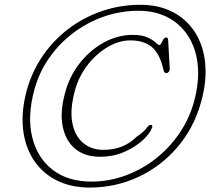

<svg xmlns="http://www.w3.org/2000/svg" viewBox="-20 -768 902 820"><path d="M363 33Q281.5 33 220.2 1.5Q159 -30 122.5 -86.8Q86 -143.5 78.2 -219.5Q70.5 -295.5 95 -385Q118 -465.5 164.2 -532Q210.5 -598.5 275 -646.8Q339.5 -695 417 -721.2Q494.5 -747.5 579.5 -747.5Q658 -747.5 717.5 -716.8Q777 -686 812.8 -630.2Q848.5 -574.5 856.2 -498.8Q864 -423 839 -333Q808 -221 737.2 -138.8Q666.5 -56.5 569.8 -11.8Q473 33 363 33ZM370.5 7.5Q444.5 7.5 514.2 -17.8Q584 -43 643 -88.8Q702 -134.5 745 -197Q788 -259.5 808.5 -333.5Q831.5 -417.5 824.8 -488.2Q818 -559 785.2 -611.5Q752.5 -664 698 -693Q643.5 -722 572 -722Q494 -722 422.5 -696.8Q351 -671.5 291.2 -626Q231.5 -580.5 189 -519Q146.5 -457.5 127 -385.5Q96 -272.5 117.2 -183.5Q138.5 -94.5 204 -43.5Q269.5 7.5 370.5 7.5ZM630 -224.5Q621.5 -198.5 589.8 -169.2Q558 -140 510.8 -119.2Q463.5 -98.5 407.5 -98.5Q342.5 -98.5 301.5 -132.2Q260.5 -166 248 -226.8Q235.5 -287.5 257 -368Q275 -439.5 319 -496.2Q363 -553 422.8 -586Q482.5 -619 547 -619Q587.5 -619 610.5 -608Q633.5 -597 644.8 -586.2Q656 -575.5 660.5 -575.5Q665 -575.5 669 -583.5Q673 -591.5 677.8 -599.8Q682.5 -608 689.5 -608Q697 -608 698 -598L705 -473Q705 -466.5 700.8 -461.2Q696.5 -456 691 -456Q680 -456 678.5 -469Q662.5 -539.5 628 -567.5Q593.5 -595.5 537 -595.5Q487.5 -595.5 438.8 -566.5Q390 -537.5 352.2 -488Q314.5 -438.5 298.5 -376Q278 -297 289.2 -241.5Q300.5 -186 335.8 -157Q371 -128 421.5 -128Q508 -128 563.5 -184Q595 -205 604.8 -219.8Q614.5 -234.5 624.5 -234.5Q632.5 -234 630 -224.5Z"/></svg>

Font: Fraunces 9pt S050 Thin
Style: Italic
Weight: 100
Italic angle: -16°
Version: Version 1.000; ttfautohint (v1.8.3)